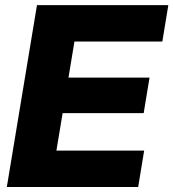

<svg xmlns="http://www.w3.org/2000/svg" viewBox="-20 -748 693 768"><path d="M7.3 0 127.9 -727.5H653.3L629.4 -582H277.8L253.9 -437.5H578.1L554.7 -295.4H230.5L205.6 -145.5H556.6L532.7 0Z"/></svg>

Font: Inter 24pt ExtraBold
Style: Italic
Weight: 800
Italic angle: -9.3988°
Designer: Rasmus Andersson
Foundry: rsms
Version: Version 4.001;git-66647c0bb